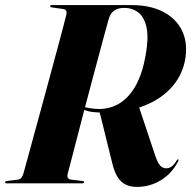

<svg xmlns="http://www.w3.org/2000/svg" viewBox="-36 -720 751 754"><path d="M255 -305.5 258.5 -314.5Q284.5 -301.5 308 -296.8Q331.5 -292 352.5 -292Q398 -292 434.8 -315Q471.5 -338 497.5 -384.8Q523.5 -431.5 536 -503.5Q548 -569.5 539.8 -610.5Q531.5 -651.5 508.2 -670.2Q485 -689 451.5 -689Q428 -689 413.2 -679Q398.5 -669 391.5 -647.5Q387.5 -634.5 377.8 -598.2Q368 -562 354.2 -510.2Q340.5 -458.5 324.5 -399.5Q308.5 -340.5 293.2 -281.2Q278 -222 264.5 -170.5Q251 -119 241.8 -83Q232.5 -47 229 -34.5Q227.5 -27 230.5 -21.5Q233.5 -16 243.5 -14.5L285.5 -9.5Q290 -9 292 -7.8Q294 -6.5 294 -4.5Q294 -2.5 292 -1.2Q290 0 286.5 0H-10Q-13 0 -14.5 -0.8Q-16 -1.5 -16 -3.5Q-16 -6 -14.2 -7.2Q-12.5 -8.5 -9.5 -9L33.5 -14.5Q42.5 -15.5 47.8 -22Q53 -28.5 56 -38.5Q59.5 -50.5 69.5 -87.5Q79.5 -124.5 94 -177.5Q108.5 -230.5 125.2 -291.5Q142 -352.5 158.2 -413.2Q174.5 -474 188.8 -526.5Q203 -579 212.5 -615.2Q222 -651.5 224.5 -662.5Q227 -673.5 223.2 -678.8Q219.5 -684 209 -685L167.5 -691Q163.5 -691.5 162.2 -692.8Q161 -694 161 -696Q161 -698 162.8 -699Q164.5 -700 167.5 -700H481.5Q552.5 -700 603 -674.5Q653.5 -649 677.2 -603Q701 -557 692.5 -495Q683.5 -430.5 641.8 -381.5Q600 -332.5 531.2 -305.2Q462.5 -278 372.5 -278Q324.5 -277.5 299.5 -286.5Q274.5 -295.5 255 -305.5ZM355 -280.5 508.5 -304 574 -107.5Q580 -89 586.8 -78.2Q593.5 -67.5 601 -63.2Q608.5 -59 616.5 -59Q627.5 -59 637.5 -65.8Q647.5 -72.5 658 -90Q660 -92.5 661.5 -93.8Q663 -95 664 -94Q665.5 -93.5 665.5 -92.2Q665.5 -91 664.5 -88.5Q641 -40.5 597.2 -13.2Q553.5 14 501.5 14Q476.5 14 458.2 5.2Q440 -3.5 427.5 -22.2Q415 -41 407 -70.5Z"/></svg>

Font: Fraunces 120pt
Style: Bold Italic
Weight: 700
Italic angle: -16°
Version: Version 1.000;[b76b70a41]